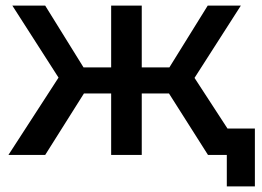

<svg xmlns="http://www.w3.org/2000/svg" viewBox="-20 -552 934 684"><path d="M788 112V0H721L582 -219H485V0H376V-219H279L141 0H10L188.5 -275.5L24 -532H141L277.5 -312H376V-532H485V-312H583.5L720 -532H838L673 -274.5L790.5 -94H888V112Z"/></svg>

Font: Argentum Sans
Style: Regular
Weight: 400
Designer: Julieta Ulanovsky, Owen Earl, Chris M. Simpson, Rasmus Andersson, Cristiano Sobral
Foundry: The Argentum Sans Project Authors
Version: Version 3.135; ttfautohint (v1.8.4.7-5d5b-dirty)